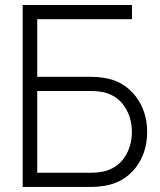

<svg xmlns="http://www.w3.org/2000/svg" viewBox="-20 -740 632 760"><path d="M69.8 0V-720.2H502.4V-664.1H127.4V-436H341.3Q365.2 -436 390.1 -432.1Q468.8 -420.4 515.6 -360.6Q562.5 -300.8 562.5 -217.8Q562.5 -134.3 515.9 -75Q469.2 -15.6 390.1 -3.9Q365.2 0 341.3 0ZM127.4 -56.2H340.3Q363.3 -56.2 384.8 -60.1Q440.9 -71.3 471.4 -115.2Q502 -159.2 502 -217.8Q502 -276.4 471.4 -320.6Q440.9 -364.7 384.8 -376Q363.3 -379.9 340.3 -379.9H127.4Z"/></svg>

Font: Manrope Light
Style: Regular
Weight: 300
Designer: Mikhail Sharanda
Foundry: Mikhail Sharanda
Version: Version 4.505;FEAKit 1.0